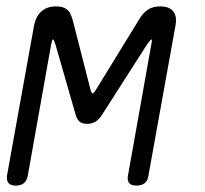

<svg xmlns="http://www.w3.org/2000/svg" viewBox="-20 -570 640 600"><path d="M444 -22Q442 -6 432.5 2Q423 10 406.5 10Q390 10 383.5 2Q377 -6 380 -22L453 -432Q456 -446 453 -447Q450 -446 440 -432L300 -213Q291 -198 279.5 -190.5Q268 -183 252 -183Q236 -183 228 -190.5Q220 -198 216 -213L153 -432Q148 -447 145.5 -447Q143 -447 140 -432L67 -22Q64 -6 55 2Q46 10 29.5 10Q13 10 6.5 2Q0 -6 2 -22L86 -488Q92 -519 109.5 -534.5Q127 -550 155 -550Q167 -550 175.5 -547.5Q184 -545 190.5 -539.5Q197 -534 200.5 -526Q204 -518 207 -508L262 -293Q266 -278 269.5 -278Q273 -278 282 -293L414 -508Q426 -529 441.5 -539.5Q457 -550 481 -550Q509 -550 521.5 -534.5Q534 -519 528 -488Z"/></svg>

Font: Maple Mono ExtraLight
Style: Italic
Weight: 275
Italic angle: -10°
Monospace: yes
Designer: subframe7536
Version: Version 7.000